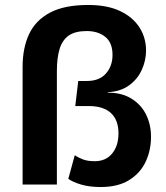

<svg xmlns="http://www.w3.org/2000/svg" viewBox="-20 -743 668 773"><path d="M414 -370Q471 -370 510 -345.5Q549 -321 568.5 -281Q588 -241 588 -192Q588 -138 566.5 -92Q545 -46 500 -18Q455 10 385 10Q340 10 306.5 0Q273 -10 255 -23L281 -118Q296 -108 314.5 -101Q333 -94 362 -94Q406 -94 431.5 -125Q457 -156 457 -206Q457 -260 426.5 -288Q396 -316 338 -316H283L295 -417H330Q380 -417 406.5 -447Q433 -477 433 -522Q433 -571 404 -594.5Q375 -618 329 -618Q283 -618 257 -600Q231 -582 220 -546Q209 -510 209 -457V0H71V-473Q71 -550 97 -605.5Q123 -661 181 -692Q239 -723 335 -723Q412 -723 463.5 -698.5Q515 -674 541.5 -632.5Q568 -591 568 -540Q568 -499 550.5 -461Q533 -423 498.5 -398.5Q464 -374 414 -372Z"/></svg>

Font: Kantumruy Pro SemiBold
Style: Regular
Weight: 600
Version: Version 1.002